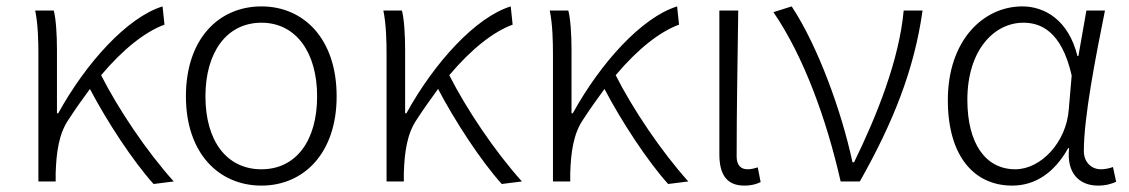

<svg xmlns="http://www.w3.org/2000/svg" viewBox="-20 -567 3529 600"><path d="M460 8 523 0C439 -93 349 -227 296 -332C365 -414 434 -468 494 -490L488 -547C378 -513 249 -371 162 -213H158V-412C158 -457 155 -508 148 -534H90C99 -490 100 -438 100 -395V0H154V-26C156 -91 164 -149 194 -193C216 -227 239 -259 261 -289C314 -188 395 -64 460 8Z M797 13C929 13 1032 -88 1032 -266C1032 -446 929 -547 797 -547C664 -547 561 -446 561 -266C561 -88 664 13 797 13ZM797 -38C688 -38 622 -127 622 -266C622 -403 688 -496 797 -496C905 -496 971 -403 971 -266C971 -127 905 -38 797 -38Z M1548 8 1611 0C1527 -93 1437 -227 1384 -332C1453 -414 1522 -468 1582 -490L1576 -547C1466 -513 1337 -371 1250 -213H1246V-412C1246 -457 1243 -508 1236 -534H1178C1187 -490 1188 -438 1188 -395V0H1242V-26C1244 -91 1252 -149 1282 -193C1304 -227 1327 -259 1349 -289C1402 -188 1483 -64 1548 8Z M2068 8 2131 0C2047 -93 1957 -227 1904 -332C1973 -414 2042 -468 2102 -490L2096 -547C1986 -513 1857 -371 1770 -213H1766V-412C1766 -457 1763 -508 1756 -534H1698C1707 -490 1708 -438 1708 -395V0H1762V-26C1764 -91 1772 -149 1802 -193C1824 -227 1847 -259 1869 -289C1922 -188 2003 -64 2068 8Z M2306 13C2329 13 2345 8 2357 2L2348 -44C2335 -40 2326 -38 2316 -38C2296 -38 2282 -50 2282 -78C2282 -225 2285 -379 2287 -534H2228V-85C2228 -19 2253 13 2306 13Z M2607 0H2667C2771 -184 2837 -349 2863 -534H2804C2790 -380 2720 -205 2649 -60H2644C2610 -219 2536 -423 2454 -547L2397 -529C2492 -390 2563 -194 2607 0Z M3143 13C3215 13 3275 -27 3318 -104H3321C3312 -26 3353 13 3411 13C3437 13 3455 7 3468 1L3458 -45C3447 -41 3433 -38 3420 -38C3391 -38 3367 -60 3367 -95C3367 -200 3403 -385 3433 -534H3375L3350 -392H3347C3319 -505 3244 -547 3175 -547C3052 -547 2942 -440 2942 -254C2942 -78 3025 13 3143 13ZM3153 -38C3058 -38 3003 -121 3003 -255C3003 -411 3087 -496 3178 -496C3230 -496 3297 -472 3329 -331L3320 -226C3313 -123 3233 -38 3153 -38Z"/></svg>

Font: Noto Sans SC Light
Style: Regular
Weight: 300
Designer: Ryoko NISHIZUKA 西塚涼子 (kana, bopomofo & ideographs); Paul D. Hunt (Latin, Greek & Cyrillic); Sandoll Communications 산돌커뮤니
Foundry: Adobe
Version: Version 2.004;hotconv 1.0.118;makeotfexe 2.5.65603